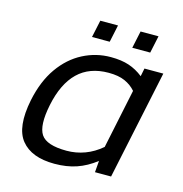

<svg xmlns="http://www.w3.org/2000/svg" viewBox="-96 -708 767 806"><g transform="rotate(15 287.5 -305.0)"><path d="M226 -545 242 -620H319L303 -545ZM401 -545 417 -620H495L479 -545ZM211 10Q111 10 66.5 -45Q22 -100 47 -223Q65 -309 106 -367Q147 -425 204 -454.5Q261 -484 325 -484Q371 -484 404 -473Q437 -462 466 -439L473 -474H555L455 0H385L389 -50Q349 -19 306.5 -4.5Q264 10 211 10ZM246 -56Q287 -56 325 -70Q363 -84 397 -113L451 -371Q432 -393 404 -405.5Q376 -418 333 -418Q250 -418 199.5 -369Q149 -320 129 -223Q110 -130 134.5 -93Q159 -56 246 -56Z"/></g></svg>

Font: Kanit Light
Style: Italic
Weight: 300
Italic angle: -12°
Designer: Katatrad Team
Foundry: CadsonDemak
Version: Version 2.000; ttfautohint (v1.8.3)